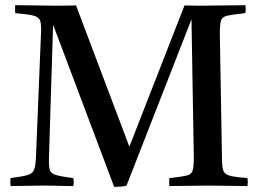

<svg xmlns="http://www.w3.org/2000/svg" viewBox="-20 -721 1009 745"><path d="M482 -152 696 -700Q717 -699 740 -699Q763 -699 779 -699Q787 -699 808.5 -699.5Q830 -700 855.5 -700Q881 -700 902.5 -700.5Q924 -701 932 -701Q935 -686 932 -670H930Q884 -665 863 -660.5Q842 -656 837.5 -640.5Q833 -625 833 -590L841 -123Q841 -92 843 -74Q845 -56 854 -48Q863 -40 883 -36.5Q903 -33 940 -30Q943 -15 940 1Q932 1 910.5 0.5Q889 0 863.5 0Q838 0 816.5 -0.5Q795 -1 787 -1Q779 -1 758 -0.5Q737 0 712 0Q687 0 666 0.5Q645 1 637 1Q636 -14 637 -30H639Q683 -35 703 -39.5Q723 -44 727.5 -59.5Q732 -75 732 -110L723 -646L471 -1Q464 2 449 3Q434 4 423 4L186 -625L170 -110Q169 -77 173 -62.5Q177 -48 197 -42Q217 -36 264 -30Q268 -14 264 1Q254 1 229.5 0.5Q205 0 180.5 -0.5Q156 -1 145 -1Q139 -1 121.5 -0.5Q104 0 83 0Q62 0 44.5 0.5Q27 1 21 1Q19 -15 21 -30Q68 -36 88 -42Q108 -48 113.5 -66Q119 -84 120 -123L139 -590Q141 -625 136 -640Q131 -655 109.5 -660.5Q88 -666 39 -670Q38 -686 39 -701Q73 -701 109 -700Q145 -699 189 -699Q204 -699 229 -699Q254 -699 275 -700Z"/></svg>

Font: Tiro Devanagari Marathi
Style: Regular
Weight: 400
Designer: Devanagari: John Hudson & Fiona Ross. Latin: John Hudson.
Foundry: Tiro Typeworks Ltd.
Version: Version 1.52